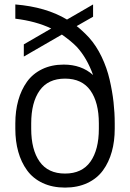

<svg xmlns="http://www.w3.org/2000/svg" viewBox="-20 -831 584 862"><path d="M48.8 -747.1V-811Q186.5 -799.8 280.8 -743.2L397.9 -811V-755.9L324.2 -713.9Q351.1 -692.9 379.9 -662.1Q412.6 -625.5 436.3 -575.9Q460 -526.4 472.2 -473.4Q484.4 -420.4 489.7 -372.6Q495.1 -324.7 495.1 -276.9V-252.9Q495.1 -196.8 481.9 -149.7Q468.8 -102.5 442.4 -66.2Q416 -29.8 372.3 -9.3Q328.6 11.2 272 11.2Q215.3 11.2 171.6 -9.3Q127.9 -29.8 101.6 -66.2Q75.2 -102.5 62 -149.7Q48.8 -196.8 48.8 -252.9V-276.9Q48.8 -333 62 -380.4Q75.2 -427.7 101.1 -463.9Q127 -500 169.2 -520.5Q211.4 -541 266.1 -541Q345.7 -541 397.9 -494.1Q370.6 -570.3 325.2 -620.1Q300.8 -645.5 257.8 -675.8L86.9 -577.1V-631.8L210 -703.1Q141.6 -735.8 48.8 -747.1ZM423.8 -252.9V-276.9Q423.8 -371.1 386 -424.6Q348.1 -478 272 -478Q195.8 -478 158 -424.6Q120.1 -371.1 120.1 -276.9V-252.9Q120.1 -158.7 158 -105.2Q195.8 -51.8 272 -51.8Q348.1 -51.8 386 -105.2Q423.8 -158.7 423.8 -252.9Z"/></svg>

Font: Cooper Hewitt
Style: Book
Weight: 705
Designer: Village Type and Design LLC
Foundry: Cooper Hewitt Smithsonian Design Museum
Version: 1.000